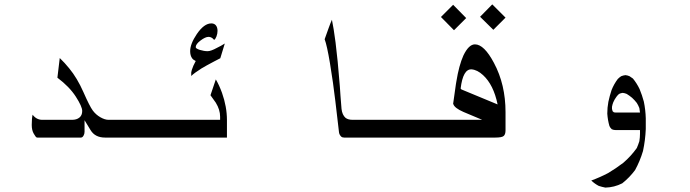

<svg xmlns="http://www.w3.org/2000/svg" viewBox="-20 -643 3150 877"><path d="M366.2 -41Q366.2 -31.2 361.3 -22.9Q356.4 -14.6 349.6 -14.6H150.4Q149.4 -14.6 146.5 -15.6Q143.6 -16.6 134.3 -32.2Q125 -47.9 125 -72.3Q125 -101.6 128.9 -119.1Q146.5 -95.7 172.9 -95.7H309.6Q330.1 -95.7 342.8 -106Q355.5 -116.2 355.5 -136.2Q355.5 -156.2 326.2 -201.7Q296.9 -247.1 242.2 -288.1L252.9 -377.9Q275.4 -356.4 295.9 -331.1Q333 -286.1 361.3 -221.7Q389.6 -157.2 403.8 -138.2Q418 -119.1 438.5 -107.4Q459 -95.7 475.6 -95.7H618.2V-14.6H460Q414.1 -14.6 393.6 -48.8L366.2 -93.8Z M986.3 -377Q985.4 -377 958 -362.3Q920.9 -342.8 901.4 -331.1Q867.2 -309.6 853.5 -295.9V-312.5Q854.5 -321.3 863.3 -342.8Q866.2 -349.6 874 -364.3Q863.3 -369.1 857.4 -377Q848.6 -389.6 848.6 -409.2Q848.6 -442.4 878.9 -487.3Q912.1 -536.1 945.3 -536.1Q959 -536.1 966.3 -526.9Q973.6 -517.6 973.6 -502Q973.6 -489.3 968.8 -476.6Q963.9 -463.9 958 -460.9Q954.1 -465.8 951.2 -467.8Q942.4 -474.6 932.6 -474.6Q918 -474.6 896 -458Q874 -441.4 874 -427.7Q874 -420.9 893.1 -415Q912.1 -409.2 928.7 -409.2Q943.4 -409.2 971.7 -424.8Q990.2 -433.6 1006.8 -444.3ZM1016.6 -94.7V-14.6H610.4V-95.7H985.4V-110.4Q985.4 -141.6 965.8 -173.8Q959 -183.6 941.4 -208L965.8 -280.3Q981.4 -253.9 994.1 -218.8Q1016.6 -155.3 1016.6 -94.7Z M1875 -14.6H1551.8Q1543 -14.6 1538.1 -19.5Q1529.3 -28.3 1528.3 -40Q1528.3 -40 1511.7 -181.6Q1502 -264.6 1487.3 -353.5Q1473.6 -435.5 1462.9 -463.9L1481.4 -515.6Q1488.3 -535.2 1496.1 -552.7Q1503.9 -516.6 1512.7 -449.2Q1522.5 -373 1532.2 -250Q1532.2 -246.1 1535.2 -206.1Q1538.1 -166 1540 -145.5Q1543 -118.2 1558.6 -104.5Q1570.3 -95.7 1590.8 -95.7H1875Z M2182.6 -95.7 2096.7 -131.8Q2056.6 -149.4 2050.8 -167Q2049.8 -168.9 2049.8 -168.9L2062.5 -258.8L2064.5 -270.5Q2076.2 -343.8 2096.7 -389.6Q2121.1 -440.4 2149.4 -440.4Q2191.4 -440.4 2236.3 -355.5Q2289.1 -256.8 2289.1 -130.9V-47.9Q2289.1 -29.3 2280.8 -22Q2272.5 -14.6 2242.2 -14.6H1858.4V-95.7ZM2084 -238.3 2087.9 -234.4 2252.9 -166Q2234.4 -255.9 2186.5 -299.8Q2160.2 -324.2 2133.8 -326.2Q2094.7 -328.1 2084 -238.3ZM2109.4 -560.5 2053.7 -504.9 1994.1 -565.4 2049.8 -621.1ZM2289.1 -562.5 2233.4 -506.8 2172.9 -566.4 2228.5 -623Z M2903.3 -48.8H2793Q2788.1 -48.8 2783.2 -49.8Q2779.3 -50.8 2774.4 -52.7Q2767.6 -58.6 2763.7 -67.4Q2759.8 -81.1 2757.3 -95.2Q2754.9 -109.4 2753.9 -124Q2753.9 -151.4 2758.8 -177.7Q2764.6 -205.1 2773.4 -231.4Q2784.2 -258.8 2801.8 -282.2Q2809.6 -290 2817.4 -294.9Q2827.1 -298.8 2836.9 -299.8Q2846.7 -298.8 2855.5 -294.9Q2863.3 -290 2871.1 -284.2Q2888.7 -262.7 2901.4 -236.3Q2913.1 -208 2920.9 -178.7Q2928.7 -140.6 2929.7 -102.5V-53.7Q2927.7 -2.9 2917 46.9Q2903.3 92.8 2880.9 133.8Q2855.5 168 2822.3 194.3Q2786.1 212.9 2745.1 213.9Q2729.5 210.9 2714.8 206.1Q2696.3 196.3 2680.7 181.6Q2720.7 167 2757.8 147.5Q2793.9 126 2827.1 100.6Q2862.3 70.3 2888.7 33.2Q2895.5 17.6 2900.4 2Q2903.3 -15.6 2903.3 -32.2ZM2781.2 -175.8Q2777.3 -166 2775.4 -155.3Q2775.4 -150.4 2775.4 -145.5Q2776.4 -139.6 2778.3 -134.8Q2781.2 -131.8 2784.2 -129.9Q2788.1 -128.9 2792 -128.9H2903.3Q2902.3 -139.6 2900.4 -149.4Q2895.5 -162.1 2888.7 -172.9Q2878.9 -185.5 2867.2 -196.3Q2855.5 -206.1 2842.8 -213.9Q2834 -217.8 2824.2 -218.8Q2815.4 -217.8 2807.6 -213.9Q2800.8 -208 2795.9 -201.2Q2787.1 -189.5 2781.2 -175.8Z"/></svg>

Font: Thabit
Style: Regular
Weight: 500
Designer: Regenerated by Nadim Shaikli
Foundry: MAK Alagha
Version: 0.01